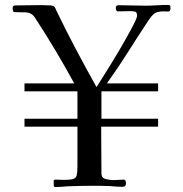

<svg xmlns="http://www.w3.org/2000/svg" viewBox="-20 -754 740 776"><path d="M669 -720Q669 -707 659 -707.5Q649 -708 640 -708Q627 -708 616 -705Q605 -702 597 -693Q591 -687 586.5 -680.5Q582 -674 577 -667Q536 -605 496 -541.5Q456 -478 412 -417H619V-385H390V-274H619V-242H389Q389 -195 389.5 -147.5Q390 -100 390 -53Q390 -34 408.5 -30Q427 -26 440 -26Q450 -26 459 -27Q468 -28 478 -28Q486 -28 487.5 -23Q489 -18 489 -11Q489 1 474 1Q461 1 448.5 0Q436 -1 423 -2Q404 -3 385.5 -3Q367 -3 347 -3Q324 -3 300 -2.5Q276 -2 253 -1Q240 0 228 1Q216 2 203 2Q198 2 197.5 -4Q197 -10 197 -14Q197 -18 197 -23Q197 -28 204 -28Q213 -28 221.5 -27.5Q230 -27 239 -27Q264 -27 275.5 -30.5Q287 -34 290 -45.5Q293 -57 293 -81V-242H79V-274H293V-385H79V-417H280Q243 -485 203 -552Q163 -619 121 -683Q108 -703 84 -704Q60 -705 39 -705Q34 -705 32.5 -710.5Q31 -716 31 -720Q31 -732 40 -732Q77 -732 113.5 -733Q150 -734 187 -732L190 -731Q197 -731 201 -725Q203 -722 204.5 -719Q206 -716 207 -713Q245 -634 286 -556.5Q327 -479 370 -402Q377 -413 396 -443Q415 -473 438.5 -511.5Q462 -550 483.5 -588Q505 -626 519.5 -654Q534 -682 534 -691Q534 -705 525.5 -707Q517 -709 506 -709Q494 -709 481.5 -708.5Q469 -708 457 -708Q452 -708 450 -712.5Q448 -717 448 -721Q448 -733 459 -733Q485 -733 511.5 -732Q538 -731 565 -731Q588 -731 612 -732.5Q636 -734 659 -734Q667 -734 668 -730.5Q669 -727 669 -720Z"/></svg>

Font: Kaisei Tokumin
Style: Regular
Weight: 400
Designer: Font-Kai, 金井和夫
Foundry: KAZUO KANAI
Version: Version 5.003